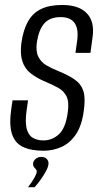

<svg xmlns="http://www.w3.org/2000/svg" viewBox="-20 -612 414 788"><path d="M158.6 6.6Q107.3 6.6 74.3 -9Q41.4 -24.6 29.1 -62.3Q16.8 -100.1 26.5 -166.9L31.5 -200.3H95.2L89.7 -162.8Q82.4 -113 89.2 -85.3Q95.9 -57.6 114.2 -46.7Q132.4 -35.7 158.6 -35.7Q193.1 -35.7 220.9 -60.1Q248.6 -84.5 257.8 -148.4Q264.3 -192.5 253.6 -215.4Q243 -238.2 218.5 -251.8Q194 -265.3 156.7 -280.9Q126.7 -294.3 104.2 -312.5Q81.7 -330.7 71.8 -360.6Q61.9 -390.5 67.9 -437Q75.5 -489.3 94.7 -523.6Q113.8 -557.9 148 -574.7Q182.1 -591.6 235 -591.6Q303.7 -591.6 336.3 -557.5Q368.9 -523.4 360 -460.4L351.2 -395.1Q336.1 -395.1 320.4 -395.1Q304.8 -395.1 289.7 -395.1L296.6 -444.6Q303.3 -492.7 286.4 -517.2Q269.5 -541.8 228.6 -541.8Q185 -541.8 162.2 -516.4Q139.4 -491 131.4 -439.1Q126.2 -401.3 137.4 -379.1Q148.5 -356.9 170.3 -344Q192.2 -331.1 219.9 -320.1Q262.6 -302.7 288.1 -284.4Q313.6 -266.2 322.5 -237.2Q331.3 -208.2 323.7 -156Q315.5 -95.5 291.1 -59.9Q266.7 -24.3 232.3 -8.9Q197.8 6.6 158.6 6.6ZM95.1 156.3Q112.2 133.7 121.4 117.2Q130.5 100.7 130.8 92.3Q131.1 86.4 127.2 82.6Q123.2 78.7 119.2 73.3Q115.2 67.8 115.8 58.5Q116.4 49.1 125.9 40.5Q135.4 31.9 149.2 31.9Q163.2 31.9 171.5 39.9Q179.8 47.9 179 60.5Q178.4 72 169.4 89.1Q160.4 106.3 147.8 124Q135.2 141.7 122.2 156.3Z"/></svg>

Font: Alumni Sans Thin
Style: Italic
Weight: 100
Italic angle: -8°
Designer: Robert E. Leuschke
Foundry: Robert E. Leuschke
Version: Version 1.016